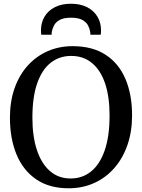

<svg xmlns="http://www.w3.org/2000/svg" viewBox="-20 -999 762 1030"><path d="M354.6 11Q247.4 12.4 175.9 -35.8Q104.4 -84 68.8 -169.9Q33.3 -255.8 33.3 -367.3Q33.3 -455.5 58.4 -526.4Q83.6 -597.2 129.2 -647.6Q174.9 -697.9 236.3 -724.7Q297.6 -751.4 369.7 -751.4Q475.5 -751.3 546.3 -705.3Q617.1 -659.4 652.8 -575.8Q688.5 -492.2 688.5 -379.7Q688.5 -292.2 663.5 -220.7Q638.6 -149.2 593.5 -97.7Q548.4 -46.3 487.5 -18.2Q426.6 9.8 354.6 11ZM359.2 -41.5Q421.8 -41.5 468.8 -79.4Q515.7 -117.4 541.8 -192.6Q567.8 -267.8 567.8 -379.4Q567.8 -479.5 543.9 -551Q519.9 -622.4 473.7 -660.7Q427.6 -699 361.7 -699Q299.1 -699 252.3 -662.6Q205.6 -626.2 179.7 -552.6Q153.8 -479.1 153.8 -367.4Q153.8 -267.9 177.8 -194.8Q201.9 -121.6 247.7 -81.6Q293.4 -41.5 359.2 -41.5ZM360.9 -978.9Q411.6 -978.9 447.6 -960.3Q483.7 -941.7 502.9 -909.3Q522 -876.9 522 -836Q522 -830.6 521.6 -824.6Q521.2 -818.6 520.2 -812.7H464.8Q464.8 -815.4 464.8 -819.6Q464.8 -823.8 463.8 -828.4Q461.1 -845.6 452 -863Q442.9 -880.4 421.4 -892.2Q400 -904 360.9 -904Q321.8 -904 300.5 -892.2Q279.2 -880.4 270 -862.9Q260.8 -845.4 258 -828.4Q257.5 -823.8 257.2 -819.6Q257 -815.4 257 -812.7H201.6Q200.7 -818.6 200.2 -824.6Q199.7 -830.7 199.7 -836.1Q199.7 -877.1 218.8 -909.5Q237.9 -941.9 274.1 -960.4Q310.2 -978.9 360.9 -978.9Z"/></svg>

Font: Merriweather Light
Style: Regular
Weight: 300
Designer: Eben Sorkin
Foundry: Eben Sorkin
Version: Version 2.100